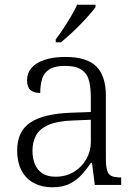

<svg xmlns="http://www.w3.org/2000/svg" viewBox="-20 -786 582 816"><path d="M201 10Q160 10 126 -7Q92 -24 72.5 -59.5Q53 -95 53 -148Q53 -228 109.5 -265.5Q166 -303 283 -307L366 -310V-372Q366 -411 359 -441Q352 -471 328 -488.5Q304 -506 256 -506Q213 -506 190 -491.5Q167 -477 159 -451Q151 -425 151 -391Q123 -391 109 -403.5Q95 -416 95 -446Q95 -475 113.5 -497Q132 -519 169 -531.5Q206 -544 258 -544Q349 -544 389.5 -503.5Q430 -463 430 -379V-112Q430 -80 435 -62.5Q440 -45 453 -38.5Q466 -32 491 -32H495V0H383L371 -94H366Q350 -69 328.5 -45Q307 -21 277 -5.5Q247 10 201 10ZM216 -35Q260 -35 294 -55.5Q328 -76 347 -110Q366 -144 366 -181V-277L292 -274Q226 -272 188 -256Q150 -240 134 -212Q118 -184 118 -145Q118 -113 128.5 -88Q139 -63 160.5 -49Q182 -35 216 -35ZM217 -619Q232 -638 249 -664Q266 -690 282 -717Q298 -744 308 -766H386V-756Q377 -743 359.5 -723Q342 -703 320.5 -681Q299 -659 277.5 -639.5Q256 -620 239 -606H217Z"/></svg>

Font: Noto Serif Thai Light
Style: Regular
Weight: 300
Version: Version 2.001